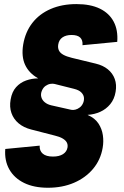

<svg xmlns="http://www.w3.org/2000/svg" viewBox="-20 -759 599 926"><path d="M211.4 146.5Q143.6 146.5 96.2 123.3Q48.8 100.1 24.9 57.9Q1 15.6 5.4 -40.5L171.4 -56.6Q169.9 -31.7 186.3 -17.8Q202.6 -3.9 235.4 -3.9Q265.6 -3.9 283.9 -15.6Q302.2 -27.3 305.7 -48.3Q307.6 -61.5 302.2 -71.8Q296.9 -82 283.4 -90.3Q270 -98.6 246.6 -104.5L130.9 -134.3Q94.2 -143.6 69.8 -164.1Q45.4 -184.6 35.2 -213.9Q24.9 -243.2 31.2 -278.8Q37.6 -316.4 57.6 -338.6Q77.6 -360.8 105.7 -370.8Q133.8 -380.9 163.6 -380.9V-381.3Q119.6 -406.2 101.1 -446.3Q82.5 -486.3 91.8 -543.9Q102.1 -605 136.2 -648.7Q170.4 -692.4 224.6 -715.8Q278.8 -739.3 348.6 -739.3Q416.5 -739.3 461.7 -717.3Q506.8 -695.3 528.3 -654.5Q549.8 -613.8 545.4 -557.1L377.9 -541Q379.9 -565.4 366.7 -577.9Q353.5 -590.3 325.2 -590.3Q298.3 -590.3 281.2 -578.6Q264.2 -566.9 260.7 -543.5Q258.3 -527.8 264.2 -515.6Q270 -503.4 285.4 -494.9Q300.8 -486.3 326.7 -480L441.9 -452.1Q476.6 -443.8 500 -424.8Q523.4 -405.8 533.4 -378.2Q543.5 -350.6 537.6 -316.4Q531.7 -280.8 511.7 -256.6Q491.7 -232.4 463.4 -219.7Q435.1 -207 403.3 -205.1L402.8 -204.6Q437.5 -189.5 454.6 -163.6Q471.7 -137.7 476.1 -106.9Q480.5 -76.2 475.1 -45.9Q465.3 11.7 429 55.2Q392.6 98.6 336.7 122.6Q280.8 146.5 211.4 146.5ZM323.2 -229.5Q332 -227.5 343.3 -230.2Q354.5 -232.9 365 -241Q375.5 -249 381.3 -263.2Q386.2 -275.4 384.8 -288.6Q383.3 -301.8 372.1 -313.2Q360.8 -324.7 336.9 -330.6L243.7 -354Q234.9 -356.4 222.9 -354.5Q210.9 -352.5 199.7 -344.7Q188.5 -336.9 182.1 -321.8Q175.3 -305.7 179.2 -291Q183.1 -276.4 195.8 -265.9Q208.5 -255.4 227.5 -251Z"/></svg>

Font: Inter 20pt Black
Style: Italic
Weight: 900
Italic angle: -9.3988°
Version: Version 4.001;git-66647c0bb